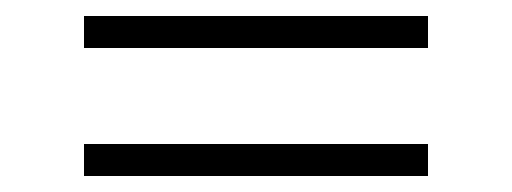

<svg xmlns="http://www.w3.org/2000/svg" viewBox="-20 -423 640 240"><path d="M85 -403H515V-363H85ZM85 -243H515V-203H85Z"/></svg>

Font: Fliege Mono Thin
Style: Regular
Weight: 100
Version: Version 0.020;Glyphs 3.3 (3306)